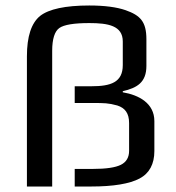

<svg xmlns="http://www.w3.org/2000/svg" viewBox="-20 -679 642 699"><path d="M427 -343V-347C479 -359 513 -379 513 -439V-536C513 -600 491 -623 437 -642C405 -653 361 -659 305 -659C218 -659 158 -646 126 -621C94 -595 78 -546 78 -474V0H170V-494C170 -537 179 -565 196 -577C213 -589 249 -595 305 -595C373 -595 427 -586 427 -528V-442C427 -379 383 -365 313 -365H252V-304H317C360 -304 374 -304 407 -295C435 -286 450 -267 450 -231V-130C450 -106 440 -89 420 -79C400 -69 366 -64 317 -64H252V0H312C393 0 452 -10 488 -29C524 -48 542 -82 542 -129V-238C542 -303 486 -333 427 -343Z"/></svg>

Font: Gamestation Text
Style: Bold
Weight: 400
Designer: Jonas Hecksher
Foundry: Jonas Hecksher, Playtypeª, e-types AS
Version: Version 1.003